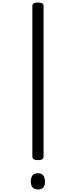

<svg xmlns="http://www.w3.org/2000/svg" viewBox="-20 -1473 594 1507"><path d="M278 -216Q234 -216 234 -244V-1426Q234 -1440 245 -1446.5Q256 -1453 278 -1453Q322 -1453 322 -1426V-244Q322 -230 311 -223Q300 -216 278 -216ZM278 14Q250 14 236 -1.5Q222 -17 222 -49Q222 -81 236 -97Q250 -113 278 -113Q305 -113 318.5 -97Q332 -81 333 -49Q334 -17 319.5 -1.5Q305 14 278 14Z"/></svg>

Font: Playwrite ID
Style: Regular
Weight: 400
Designer: Veronika Burian, José Scaglione
Foundry: TypeTogether
Version: Version 1.002